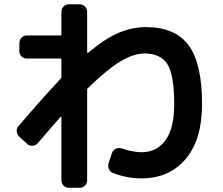

<svg xmlns="http://www.w3.org/2000/svg" viewBox="-20 -813 1040 896"><path d="M106.4 -141.6 70.3 -174.8Q59.6 -184.6 58.1 -199.7Q56.6 -214.8 67.4 -225.6Q172.9 -349.6 262.7 -445.3Q266.6 -449.2 266.6 -454.1V-535.2Q266.6 -540 261.7 -540H105.5Q90.8 -540 80.6 -549.8Q70.3 -559.6 70.3 -575.2V-611.3Q70.3 -626 80.1 -636.7Q89.8 -647.5 105.5 -647.5H261.7Q266.6 -647.5 266.6 -652.3V-757.8Q266.6 -772.5 276.9 -782.7Q287.1 -793 301.8 -793H350.6Q365.2 -793 376 -783.2Q386.7 -773.4 386.7 -757.8V-567.4Q386.7 -564.5 390.6 -566.4Q471.7 -633.8 534.7 -660.2Q597.7 -686.5 660.2 -686.5Q796.9 -686.5 859.9 -602.1Q922.9 -517.6 922.9 -327.1Q922.9 -161.1 846.2 -70.8Q769.5 19.5 639.6 19.5Q572.3 19.5 506.8 -5.9Q493.2 -10.7 487.8 -24.9Q482.4 -39.1 487.3 -53.7L502.9 -99.6Q506.8 -112.3 520.5 -118.7Q534.2 -125 547.9 -120.1Q600.6 -103.5 639.6 -102.5Q711.9 -102.5 752.4 -158.7Q793 -214.8 793 -327.1Q793 -461.9 761.7 -512.7Q730.5 -563.5 653.3 -563.5Q605.5 -563.5 544.4 -527.8Q483.4 -492.2 389.6 -401.4Q386.7 -398.4 386.7 -392.6V28.3Q386.7 43 376.5 53.2Q366.2 63.5 350.6 63.5H301.8Q287.1 63.5 276.9 53.2Q266.6 43 266.6 28.3V-266.6Q266.6 -267.6 265.1 -268.1Q263.7 -268.6 262.7 -267.6Q208 -206.1 156.2 -144.5Q146.5 -133.8 131.3 -132.8Q116.2 -131.8 106.4 -141.6Z"/></svg>

Font: Rounded-L Mgen+ 1mn bold
Style: Bold
Weight: 700
Designer: [Source Han Sans]
Ryoko NISHIZUKA  (kana & ideographs); Paul D. Hunt (Latin, Greek & Cyrillic); Wenlong ZHANG  (bopomofo
Version: Version 1.059.20150602